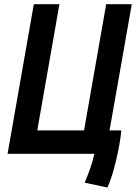

<svg xmlns="http://www.w3.org/2000/svg" viewBox="-20 -713 631 890"><path d="M350.6 0H15.1L136.7 -693.4H255.4L152.8 -108.4H369.6L472.2 -693.4H590.8L487.8 -108.4H542Q539.6 -72.8 529.8 -22.7Q520 27.3 506.3 75.7Q492.7 124 478 156.2L372.6 133.8Q387.2 99.1 398.9 65.4Q410.6 31.7 417.5 0Z"/></svg>

Font: CaskaydiaCove NFP SemiBold
Style: Italic
Weight: 600
Italic angle: -10°
Designer: Aaron Bell
Foundry: Saja Typeworks
Version: Version 2111.001; VTT 6.35;Nerd Fonts 3.1.1